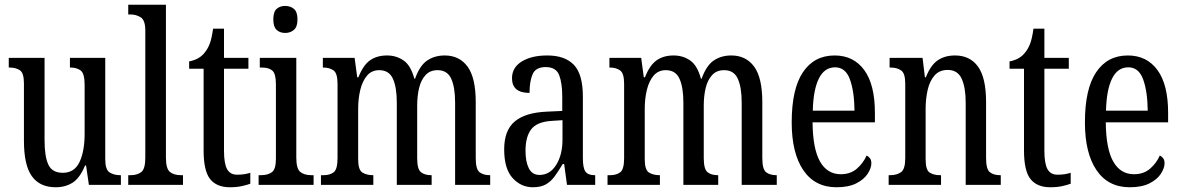

<svg xmlns="http://www.w3.org/2000/svg" viewBox="-20 -780 4986 810"><path d="M215 10Q148 10 114.5 -36.5Q81 -83 81 -186V-428Q81 -472 64 -483.5Q47 -495 21 -495H17V-536H168V-188Q168 -120 184 -85.5Q200 -51 245 -51Q294 -51 315.5 -96.5Q337 -142 337 -215V-422Q337 -470 320.5 -482.5Q304 -495 278 -495H275V-536H424V-109Q424 -64 442.5 -52.5Q461 -41 486 -41H490V0H355L343 -82H339Q317 -29 286.5 -9.5Q256 10 215 10Z M521 0V-41H531Q560 -41 576.5 -54.5Q593 -68 593 -115V-651Q593 -695 573.5 -707Q554 -719 531 -719H521V-760H680V-115Q680 -68 697 -54.5Q714 -41 743 -41H752V0Z M950 10Q894 10 866.5 -24.5Q839 -59 839 -145V-490H778V-521Q822 -529 845 -560Q857 -575 865 -596Q873 -617 879 -659H925V-536H1028V-490H925V-144Q925 -90 938 -66.5Q951 -43 980 -43Q997 -43 1010 -45Q1023 -47 1036 -51V-5Q1023 0 1001 5Q979 10 950 10Z M1183 -641Q1161 -641 1147 -654Q1133 -667 1133 -698Q1133 -730 1147 -742.5Q1161 -755 1183 -755Q1205 -755 1220 -742.5Q1235 -730 1235 -698Q1235 -667 1220 -654Q1205 -641 1183 -641ZM1071 0V-41H1081Q1110 -41 1127 -53.5Q1144 -66 1144 -110V-425Q1144 -469 1129 -482Q1114 -495 1086 -495H1076V-536H1230V-115Q1230 -68 1247 -54.5Q1264 -41 1293 -41H1303V0Z M1334 0V-41H1346Q1372 -41 1388 -53.5Q1404 -66 1404 -113V-426Q1404 -471 1387 -483Q1370 -495 1344 -495H1342V-536H1476L1487 -454H1492Q1512 -505 1541 -525.5Q1570 -546 1613 -546Q1652 -546 1682.5 -525Q1713 -504 1728 -448H1731Q1751 -504 1782.5 -525Q1814 -546 1856 -546Q1918 -546 1952.5 -499Q1987 -452 1987 -349V-113Q1987 -66 2003 -53.5Q2019 -41 2046 -41H2048V0H1900V-347Q1900 -412 1883.5 -448Q1867 -484 1826 -484Q1794 -484 1775 -463Q1756 -442 1748 -408.5Q1740 -375 1740 -335V-113Q1740 -66 1756 -53.5Q1772 -41 1798 -41H1801V0H1654V-347Q1654 -412 1637.5 -448Q1621 -484 1580 -484Q1548 -484 1528.5 -461Q1509 -438 1500 -401Q1491 -364 1491 -321V-108Q1491 -63 1509 -52Q1527 -41 1553 -41H1555V0Z M2228 10Q2178 10 2142.5 -29Q2107 -68 2107 -150Q2107 -230 2151.5 -267.5Q2196 -305 2287 -309L2352 -312V-373Q2352 -429 2339 -463Q2326 -497 2282 -497Q2240 -497 2227 -467Q2214 -437 2214 -388Q2140 -388 2140 -450Q2140 -495 2181 -520.5Q2222 -546 2289 -546Q2363 -546 2401 -506.5Q2439 -467 2439 -372V-113Q2439 -71 2450 -56Q2461 -41 2488 -41H2491V0H2372L2360 -88H2354Q2337 -60 2321 -37.5Q2305 -15 2283.5 -2.5Q2262 10 2228 10ZM2256 -42Q2300 -42 2326.5 -84.5Q2353 -127 2353 -191V-273L2307 -270Q2245 -266 2221 -234.5Q2197 -203 2197 -144Q2197 -98 2211 -70Q2225 -42 2256 -42Z M2543 0V-41H2555Q2581 -41 2597 -53.5Q2613 -66 2613 -113V-426Q2613 -471 2596 -483Q2579 -495 2553 -495H2551V-536H2685L2696 -454H2701Q2721 -505 2750 -525.5Q2779 -546 2822 -546Q2861 -546 2891.5 -525Q2922 -504 2937 -448H2940Q2960 -504 2991.5 -525Q3023 -546 3065 -546Q3127 -546 3161.5 -499Q3196 -452 3196 -349V-113Q3196 -66 3212 -53.5Q3228 -41 3255 -41H3257V0H3109V-347Q3109 -412 3092.5 -448Q3076 -484 3035 -484Q3003 -484 2984 -463Q2965 -442 2957 -408.5Q2949 -375 2949 -335V-113Q2949 -66 2965 -53.5Q2981 -41 3007 -41H3010V0H2863V-347Q2863 -412 2846.5 -448Q2830 -484 2789 -484Q2757 -484 2737.5 -461Q2718 -438 2709 -401Q2700 -364 2700 -321V-108Q2700 -63 2718 -52Q2736 -41 2762 -41H2764V0Z M3509 10Q3418 10 3369 -62Q3320 -134 3320 -264Q3320 -405 3367.5 -475.5Q3415 -546 3501 -546Q3581 -546 3626 -484.5Q3671 -423 3671 -304V-264H3408Q3409 -152 3439.5 -98.5Q3470 -45 3527 -45Q3568 -45 3595 -68.5Q3622 -92 3636 -124Q3644 -120 3650 -112.5Q3656 -105 3656 -91Q3656 -71 3640.5 -47Q3625 -23 3592.5 -6.5Q3560 10 3509 10ZM3585 -313Q3584 -395 3565.5 -445.5Q3547 -496 3503 -496Q3458 -496 3434.5 -448.5Q3411 -401 3409 -313Z M3729 0V-41H3736Q3763 -41 3781 -53.5Q3799 -66 3799 -113V-427Q3799 -471 3781.5 -483Q3764 -495 3738 -495H3733V-536H3872L3882 -454H3886Q3906 -505 3936 -525.5Q3966 -546 4009 -546Q4072 -546 4106 -499Q4140 -452 4140 -349V-113Q4140 -66 4156 -53.5Q4172 -41 4198 -41H4202V0H4054V-347Q4054 -411 4037 -448Q4020 -485 3978 -485Q3943 -485 3922.5 -461.5Q3902 -438 3893.5 -400.5Q3885 -363 3885 -321V-108Q3885 -63 3902 -52Q3919 -41 3945 -41H3950V0Z M4411 10Q4355 10 4327.5 -24.5Q4300 -59 4300 -145V-490H4239V-521Q4283 -529 4306 -560Q4318 -575 4326 -596Q4334 -617 4340 -659H4386V-536H4489V-490H4386V-144Q4386 -90 4399 -66.5Q4412 -43 4441 -43Q4458 -43 4471 -45Q4484 -47 4497 -51V-5Q4484 0 4462 5Q4440 10 4411 10Z M4746 10Q4655 10 4606 -62Q4557 -134 4557 -264Q4557 -405 4604.5 -475.5Q4652 -546 4738 -546Q4818 -546 4863 -484.5Q4908 -423 4908 -304V-264H4645Q4646 -152 4676.5 -98.5Q4707 -45 4764 -45Q4805 -45 4832 -68.5Q4859 -92 4873 -124Q4881 -120 4887 -112.5Q4893 -105 4893 -91Q4893 -71 4877.5 -47Q4862 -23 4829.5 -6.5Q4797 10 4746 10ZM4822 -313Q4821 -395 4802.5 -445.5Q4784 -496 4740 -496Q4695 -496 4671.5 -448.5Q4648 -401 4646 -313Z"/></svg>

Font: Noto Serif Thai ExtraCondensed
Style: Regular
Weight: 400
Width: 2
Designer: Monotype Design Team
Foundry: Monotype Imaging Inc.
Version: Version 2.002; ttfautohint (v1.8.4.7-5d5b)